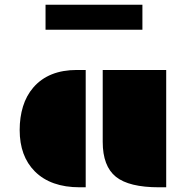

<svg xmlns="http://www.w3.org/2000/svg" viewBox="-20 -795 789 815"><path d="M416 -498H685.5V0H654.8Q527.8 0 472.2 -44.4Q416 -89.4 416 -192.9ZM63.5 -243.2Q63.5 -296.9 77.6 -343Q91.8 -389.2 121.6 -423.8Q186 -498 306.2 -498H343.8V0H318.4Q195.3 0 127.9 -67.4Q63.5 -131.8 63.5 -243.2ZM173.3 -774.9H584.5V-668.9H173.3Z"/></svg>

Font: Plaster
Style: Regular
Weight: 400
Designer: Eben Sorkin
Foundry: Eben Sorkin
Version: Version 1.007